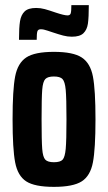

<svg xmlns="http://www.w3.org/2000/svg" viewBox="-20 -720 421 748"><path d="M29 -255Q29 -370 39 -422Q49 -474 82 -496Q115 -518 190 -518Q265 -518 298.5 -496Q332 -474 342 -422Q352 -370 352 -255Q352 -140 342 -87.5Q332 -35 298.5 -13.5Q265 8 190 8Q115 8 82 -13.5Q49 -35 39 -87.5Q29 -140 29 -255ZM239 -255Q239 -338 236 -370Q233 -402 223.5 -412Q214 -422 190 -422Q166 -422 156.5 -412Q147 -402 144.5 -370.5Q142 -339 142 -255Q142 -171 144.5 -139.5Q147 -108 156.5 -98Q166 -88 190 -88Q215 -88 224 -98Q233 -108 236 -140Q239 -172 239 -255ZM121 -689Q138 -689 154.5 -684.5Q171 -680 197 -671Q230 -660 243 -660Q253 -660 255.5 -668Q258 -676 258 -700H326Q326 -652 322.5 -628Q319 -604 305 -590.5Q291 -577 260 -577Q243 -577 226 -581.5Q209 -586 185 -594Q181 -595 165.5 -600.5Q150 -606 139 -606Q128 -606 125.5 -597.5Q123 -589 123 -565H54Q54 -613 58 -637.5Q62 -662 76 -675.5Q90 -689 121 -689Z"/></svg>

Font: Saira ExtraCondensed
Style: Bold
Weight: 700
Width: 2
Designer: Hector Gatti with collaboration of the Omnibus-Type team
Foundry: Omnibus-Type
Version: Version 0.072; ttfautohint (v1.8)